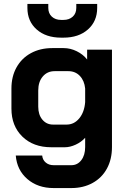

<svg xmlns="http://www.w3.org/2000/svg" viewBox="-20 -751 646 974"><path d="M60 38H194Q196 60 212 73.5Q228 87 252 87H342Q373 87 392.5 61.5Q412 36 412 -5V-52Q392 -30 363.5 -17Q335 -4 309 -4H240Q149 -4 93.5 -58Q38 -112 38 -200V-302Q38 -363 64 -409.5Q90 -456 137 -481.5Q184 -507 245 -507H303Q337 -507 369.5 -491Q402 -475 422 -449V-499H548V-5Q548 57 522.5 104Q497 151 450 177Q403 203 342 203H252Q172 203 119 157.5Q66 112 60 38ZM318 -119Q356 -119 382 -150.5Q408 -182 412 -233V-302Q408 -342 385 -366Q362 -390 327 -390H257Q220 -390 197 -363Q174 -336 174 -292V-210Q174 -169 195 -144Q216 -119 249 -119ZM119 -711V-731H225V-711Q225 -683 243 -666.5Q261 -650 290 -650H302Q331 -650 349 -666.5Q367 -683 367 -711V-731H473V-711Q473 -643 426 -601.5Q379 -560 302 -560H290Q213 -560 166 -601.5Q119 -643 119 -711Z"/></svg>

Font: Stavian Bold
Style: Bold
Weight: 700
Version: Version 1.000; ttfautohint (v1.6)